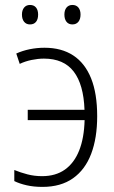

<svg xmlns="http://www.w3.org/2000/svg" viewBox="-20 -730 452 760"><path d="M147.9 9.8Q113.3 9.8 85.4 3.4Q57.6 -2.9 36.6 -13.2V-57.1Q61.5 -46.9 88.9 -39.8Q116.2 -32.7 146.5 -32.7Q200.2 -32.7 236.8 -58.6Q273.4 -84.5 293.2 -133.8Q313 -183.1 314.9 -254.4H89.8V-295.4H314.5Q311 -395.5 271.7 -446.8Q232.4 -498 153.8 -498Q130.9 -498 105 -492.7Q79.1 -487.3 58.1 -477.1L44.4 -518.1Q68.8 -529.3 97.7 -535.2Q126.5 -541 156.2 -541Q223.6 -541 270 -510.5Q316.4 -480 340.6 -419.9Q364.7 -359.9 364.7 -270Q364.7 -183.6 340.8 -120.8Q316.9 -58.1 268.8 -24.2Q220.7 9.8 147.9 9.8ZM66.9 -672.4Q66.9 -689.5 75.4 -700Q84 -710.4 98.6 -710.4Q114.3 -710.4 122.6 -700.2Q130.9 -689.9 130.9 -672.4Q130.9 -653.8 122.6 -643.6Q114.3 -633.3 98.6 -633.3Q84 -633.3 75.4 -643.8Q66.9 -654.3 66.9 -672.4ZM234.9 -672.4Q234.9 -689.9 243.4 -700.2Q252 -710.4 266.6 -710.4Q281.7 -710.4 290.3 -700.2Q298.8 -689.9 298.8 -672.4Q298.8 -654.3 290.3 -643.8Q281.7 -633.3 266.6 -633.3Q251.5 -633.3 243.2 -643.8Q234.9 -654.3 234.9 -672.4Z"/></svg>

Font: Open Sans SemiCondensed Light
Style: Regular
Weight: 300
Width: 4
Designer: Monotype Design Team
Foundry: Monotype Imaging Inc.
Version: Version 3.000